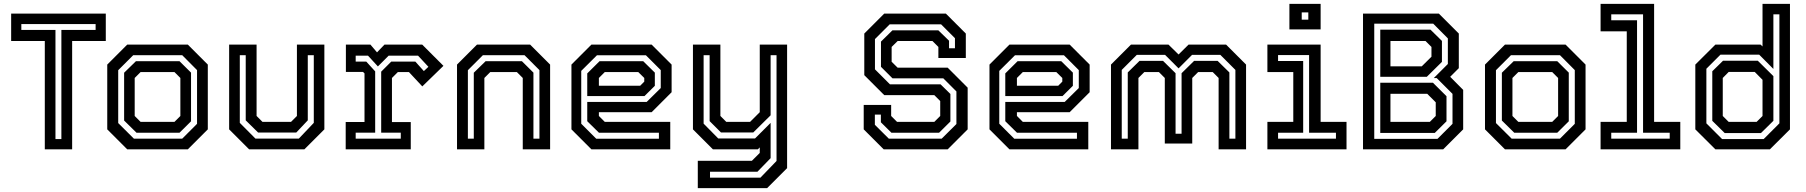

<svg xmlns="http://www.w3.org/2000/svg" viewBox="-20 -770 9312 990"><path d="M211 0V-558.5H37.5V-700H525.5V-558.5H352V0ZM266 -53H296.5V-615.5H473V-646H90V-615.5H266Z M636 0 533 -103V-437L636 -540H948.5L1051.5 -437V-103L948.5 0ZM670.5 -55H919.5L996 -131.5V-408.5L919.5 -485.5H667L589.5 -408V-135.5ZM684 -85.5 620 -148.5V-395L681 -454.5H905.5L965 -395.5V-144.5L905.5 -85.5ZM705 -141.5H879.5L910 -172V-368L879.5 -398.5H705L674.5 -368V-172Z M1264.5 0 1161.5 -103V-540H1303V-172L1333.5 -141.5H1480.5L1511 -172V-540H1652.5V-103L1549.5 0ZM1297 -55.5H1521L1598 -136.5V-485.5H1567V-149.5L1507.5 -86.5H1311L1247 -149.5V-485.5H1216.5V-136.5Z M1762.5 0V-141H1859.5V-391.5L1852 -399H1763.5V-540H1890L1924 -500L1962.5 -540H2157L2266.5 -430.5L2157.5 -324.5L2088.5 -398.5H2031.5L2001 -368V-140.5H2098V0ZM1814 -55H2046.5V-86H1945.5V-400.5L1997.5 -452.5H2121.5L2165.5 -403.5L2189 -425.5L2135.5 -483H1984L1928.5 -427.5L1877.5 -483H1814V-452.5H1868.5L1914.5 -402V-86H1814Z M2336.5 0V-437L2439.5 -540H2713.5L2816.5 -437V0H2675.5V-368L2645 -398.5H2508L2477.5 -368V0ZM2392.5 -55H2423V-395L2484 -454.5H2671L2730.5 -395.5V-55H2761.5V-408.5L2684.5 -485.5H2470L2392.5 -408Z M3340 -540 3443 -437V-294.5L3340 -191.5H3068V-172L3098.5 -141.5H3436V0H3029.5L2926.5 -103V-437L3029.5 -540ZM3296.5 -454.5 3356.5 -395.5V-327.5L3303 -274.5H3008V-391.5L3071.5 -454.5ZM3310.5 -485H3058L2977 -404.5V-132L3054.5 -54.5H3377.5V-85.5H3068.5L3008 -145V-244.5H3314.5L3387 -316V-408.5ZM3271 -398.5H3098.5L3068 -368V-328H3281L3302 -349V-368Z M3656 0 3553 -103V-540H3694.5V-172L3725 -141.5H3847.5L3897.5 -191.5V-540H4038.5V97L3935.5 200H3578V59H3857L3897.5 18.5V-10L3887.5 0ZM3641 146H3901L3984 60V-485.5H3953.5V-175.5L3864 -87H3697.5L3639 -145.5V-485.5H3608V-132.5L3683.5 -56H3873L3953.5 -136.5V45.5L3885.5 115.5H3641Z M4536.5 0 4433.5 -103V-229H4575V-172L4605.5 -141.5H4797.5L4828 -172V-249L4797.5 -279.5H4539.5L4436.5 -382.5V-597L4539.5 -700H4857L4960 -597V-471H4818.5V-528L4788 -558.5H4608.5L4577.5 -528V-451.5L4608.5 -421H4866.5L4969.5 -318V-103L4866.5 0ZM4563 -55H4835.5L4911.5 -130.5V-298.5L4844 -366H4582L4522.5 -425.5V-555.5L4581.5 -613.5H4818.5L4873.5 -560V-521H4904V-573L4832.5 -644.5H4567.5L4491.5 -568.5V-412.5L4569 -335H4830L4880.5 -285.5V-143.5L4822 -85.5H4576.5L4522 -139.5V-179H4491V-126.5Z M5495.5 -540 5598.5 -437V-294.5L5495.5 -191.5H5223.5V-172L5254 -141.5H5591.5V0H5185L5082 -103V-437L5185 -540ZM5452 -454.5 5512 -395.5V-327.5L5458.5 -274.5H5163.5V-391.5L5227 -454.5ZM5466 -485H5213.5L5132.5 -404.5V-132L5210 -54.5H5533V-85.5H5224L5163.5 -145V-244.5H5470L5542.5 -316V-408.5ZM5426.5 -398.5H5254L5223.5 -368V-328H5436.5L5457.5 -349V-368Z M5708.5 0V-437L5811.5 -540H6005L6057 -489L6108.5 -540H6302L6405 -437V0H6263.5V-368L6233 -398.5H6158L6127.5 -368V-30H5986V-368L5955.5 -398.5H5880.5L5850 -368V0ZM5764 -55H5795V-396.5L5855.5 -456H5977L6041.5 -392.5V-80.5H6072.5V-392.5L6137 -456H6258.5L6319 -396.5V-55H6350V-409.5L6272.5 -487H6126.5L6057 -417.5L5987.5 -487H5841.5L5764 -409.5Z M6628.5 -618.5V-750H6789.5V-618.5ZM6692 -668.5H6726V-706H6692ZM6515 0V-141.5H6648.5V-398.5H6515V-540H6789.5V-141.5H6923V0ZM6570 -55H6868.5V-85.5H6730V-486H6570V-455.5H6699.5V-85.5H6570Z M7008 0V-700H7399L7502 -597V-418.5L7457.5 -374L7524.5 -306.5V-103L7421.5 0ZM7066 -54H7392L7469.5 -131.5V-286L7388 -367.5H7373L7445.5 -440V-572L7370 -648H7066ZM7097 -84.5V-343.5H7368.5L7438.5 -274V-144.5L7378 -84.5ZM7097 -374V-617H7356L7415 -559V-451L7337 -374ZM7149.5 -141.5H7352.5L7383 -172V-242.5L7339 -286.5H7149.5ZM7149.5 -428H7311L7361 -477.5V-528L7330.5 -558.5H7149.5Z M7740 0 7637 -103V-437L7740 -540H8052.5L8155.5 -437V-103L8052.5 0ZM7774.5 -55H8023.5L8100 -131.5V-408.5L8023.5 -485.5H7771L7693.5 -408V-135.5ZM7788 -85.5 7724 -148.5V-395L7785 -454.5H8009.5L8069 -395.5V-144.5L8009.5 -85.5ZM7809 -141.5H7983.5L8014 -172V-368L7983.5 -398.5H7809L7778.5 -368V-172Z M8233 0V-141.5H8368V-608.5H8233V-750H8509V-141.5H8644V0ZM8288 -55H8589.5V-85.5H8452V-696H8288V-665.5H8421V-85.5H8288Z M9106 0H8825L8721.5 -103V-437L8825 -540H9058L9068 -530.5V-750H9209.5V-103ZM9060 -84H8873L8809 -147V-402.5L8864.5 -457H9043.5L9124 -377.5V-147ZM9037.5 -141.5 9068 -172V-358.5L9028 -399H8893.5L8863 -368V-172L8893.5 -141.5ZM9074 -53 9155 -134V-696H9124V-414.5L9051 -488H8851L8778.5 -415.5V-134L8859.5 -53Z"/></svg>

Font: Tourney SemiBold
Style: Regular
Weight: 600
Version: Version 1.015